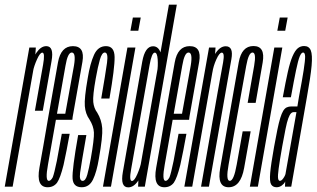

<svg xmlns="http://www.w3.org/2000/svg" viewBox="-58 -805 1365 828"><path d="M92.5 -327.5H126.5Q152.5 -476 164.2 -541Q176 -606 141.5 -606Q118.5 -606 99.2 -577.8Q80 -549.5 73.5 -511.5L84.5 -498Q88.5 -519.5 101.5 -548.8Q114.5 -578 124.5 -578Q137 -578 127.8 -526.2Q118.5 -474.5 92.5 -327.5ZM-37.5 0H-3.5L92.5 -541.5L96.5 -600H68.5Z M147.5 2.5 152.5 -25Q136 -25 149 -95.5Q161 -166 185.5 -302Q214.5 -465 224.5 -522Q234 -578.5 251.5 -578.5Q270.5 -578.5 261 -522Q250.5 -467 223.5 -314.5H182L177.5 -288.5H254Q255 -295.5 255.5 -301.5Q285.5 -470.5 297.5 -538.5Q309 -606 256.5 -606Q204.5 -606 192 -536Q180 -466 150.5 -302Q127.5 -166.5 112 -81.5Q97 2.5 147.5 2.5ZM152.5 -25 147.5 2.5Q173 2.5 188 -17Q202 -37 216 -93.5Q228.5 -150 242.5 -228H208.5Q197 -165 187 -110.5Q176 -57 169.5 -40.5Q161 -25 152.5 -25Z M294.5 2.5Q327 2.5 343 -30.5Q359 -63.5 368.5 -121Q385.5 -216.5 382.8 -252.5Q380 -288.5 361.5 -319Q347 -338 344.2 -365Q341.5 -392 355 -467Q364 -517.5 372.8 -548Q381.5 -578.5 394 -578.5Q409.5 -578.5 403.5 -534.2Q397.5 -490 378.5 -380H414Q437 -512.5 436.2 -559.2Q435.5 -606 399 -606Q364.5 -606 347.5 -568.5Q330.5 -531 320.5 -469Q305 -381 307.8 -347.5Q310.5 -314 328 -289.5Q345.5 -261.5 347 -233.8Q348.5 -206 333.5 -121Q326 -79 318.5 -52Q311 -25 298.5 -25Q283 -25 287.5 -60Q292 -95 314.5 -222.5H279Q252.5 -73 255 -35.2Q257.5 2.5 294.5 2.5Z M386 0H420.5L526 -600H491.5ZM515 -729.5 504.5 -672.5H538.5L549 -729.5Z M537.5 0H566.5L704.5 -785H670.5L539.5 -43ZM495 3Q518.5 3 537.5 -25Q556.5 -53 563.5 -89L552.5 -112Q547 -83.5 534.2 -54Q521.5 -24.5 511 -24.5Q498 -24.5 507.8 -77Q517.5 -129.5 547.5 -301Q578 -473 587.2 -525.5Q596.5 -578 609.5 -578Q620 -578 622 -549Q624 -520 619.5 -492L637.5 -514Q644.5 -549.5 634.8 -577.5Q625 -605.5 602 -605.5Q567.5 -605.5 555.5 -539.5Q543.5 -473.5 513.5 -301Q483.5 -129.5 471.8 -63.2Q460 3 495 3Z M651 2.5 656 -25Q639.5 -25 652.5 -95.5Q664.5 -166 689 -302Q718 -465 728 -522Q737.5 -578.5 755 -578.5Q774 -578.5 764.5 -522Q754 -467 727 -314.5H685.5L681 -288.5H757.5Q758.5 -295.5 759 -301.5Q789 -470.5 801 -538.5Q812.5 -606 760 -606Q708 -606 695.5 -536Q683.5 -466 654 -302Q631 -166.5 615.5 -81.5Q600.5 2.5 651 2.5ZM656 -25 651 2.5Q676.5 2.5 691.5 -17Q705.5 -37 719.5 -93.5Q732 -150 746 -228H712Q700.5 -165 690.5 -110.5Q679.5 -57 673 -40.5Q664.5 -25 656 -25Z M737 0H771L868 -550.5L871.5 -600H843.5ZM809 0H843L913.5 -400.5Q929.5 -493.5 939.8 -549.5Q950 -605.5 915.5 -605.5Q891 -605.5 871.2 -574.8Q851.5 -544 845 -507L858 -493Q862 -520 875 -549Q888 -578 898.5 -578Q911.5 -578 904.2 -536.5Q897 -495 880.5 -406.5Z M928 2.5Q980 2.5 994.8 -80.5Q1009.5 -163.5 1023 -238.5H988.5Q975 -165.5 962.8 -95.2Q950.5 -25 933 -25Q915 -25 927.8 -95Q940.5 -165 964 -300.5Q993.5 -463.5 1003.8 -521Q1014 -578.5 1031 -578.5Q1048 -578.5 1038 -521.2Q1028 -464 1010 -361.5H1044.5Q1062.5 -465 1074.8 -535.8Q1087 -606.5 1035 -606.5Q984 -606.5 971.5 -536.2Q959 -466 930 -300.5Q906 -162.5 891.5 -80Q877 2.5 928 2.5Z M1019.5 0H1054L1159.5 -600H1125ZM1148.5 -729.5 1138 -672.5H1172L1182.5 -729.5Z M1135 2.5Q1141 2.5 1146.8 0.5Q1152.5 -1.5 1157.5 -5.2Q1162.5 -9 1166.2 -13.2Q1170 -17.5 1172 -22.5L1171 0H1198L1265.5 -386Q1281.5 -474 1285.8 -521.5Q1290 -569 1282.2 -587.8Q1274.5 -606.5 1253.5 -606.5Q1237.5 -606.5 1225.8 -596.5Q1214 -586.5 1203.5 -562.2Q1193 -538 1183.2 -494.8Q1173.5 -451.5 1161.5 -385.5H1196.5Q1210 -460.5 1218.8 -502.5Q1227.5 -544.5 1234.5 -561.5Q1241.5 -578.5 1249 -578.5Q1257.5 -578.5 1257.8 -561.2Q1258 -544 1251.5 -502Q1245 -460 1231 -386L1224.5 -346H1199Q1187.5 -346 1178.8 -342Q1170 -338 1163.2 -326.8Q1156.5 -315.5 1150.5 -296Q1144.5 -276.5 1138.2 -246Q1132 -215.5 1124 -172Q1110.5 -97 1107.2 -59.5Q1104 -22 1111.2 -9.8Q1118.5 2.5 1135 2.5ZM1149 -25Q1143 -25 1141.2 -36Q1139.5 -47 1143.8 -78.8Q1148 -110.5 1159 -173Q1167.5 -220 1173.5 -249.5Q1179.5 -279 1185.2 -294.5Q1191 -310 1196.5 -315.8Q1202 -321.5 1209 -321.5H1220.5L1173 -54Q1171.5 -48.5 1167.5 -41.8Q1163.5 -35 1158.8 -30Q1154 -25 1149 -25Z"/></svg>

Font: Anybody UltraCondensed ExtraLight
Style: Italic
Weight: 250
Width: 1
Italic angle: -10°
Version: Version 1.113;gftools[0.9.25]